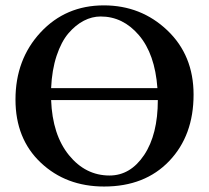

<svg xmlns="http://www.w3.org/2000/svg" viewBox="-20 -678 770 708"><path d="M693.8 -329.1Q693.8 -178.2 604 -84.2Q514.2 9.8 363.8 9.8Q223.6 9.8 130.4 -78.1Q37.1 -166 37.1 -311Q37.1 -459 129.6 -558.6Q222.2 -658.2 362.8 -658.2Q500 -658.2 596.9 -566.2Q693.8 -474.1 693.8 -329.1ZM560.5 -353Q551.3 -479 492.4 -548.1Q433.6 -617.2 351.1 -617.2Q319.3 -617.2 289.1 -601.6Q258.8 -585.9 232.4 -555.2Q206.1 -524.4 188.7 -472.2Q171.4 -419.9 168.5 -353ZM562 -309.1H168.5Q173.3 -180.7 234.4 -105.7Q295.4 -30.8 383.8 -30.8Q460.9 -30.8 511.5 -106.4Q562 -182.1 562 -309.1Z"/></svg>

Font: Linux Libertine
Style: Semibold
Weight: 600
Designer: Philipp H. Poll
Foundry: Philipp H. Poll
Version: Version 5.1.2 ; ttfautohint (v0.9)